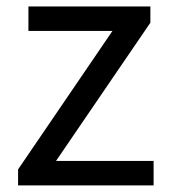

<svg xmlns="http://www.w3.org/2000/svg" viewBox="-20 -563 515 583"><path d="M34.9 0V-48.6L321.4 -469H66.3V-543.4H436.6V-494.1L150.1 -74.3H446.4V0Z"/></svg>

Font: Noto Sans TC
Style: Regular
Weight: 100
Designer: Ryoko NISHIZUKA 西塚涼子 (kana, bopomofo & ideographs); Paul D. Hunt (Latin, Greek & Cyrillic); Sandoll Communications 산돌커뮤니
Foundry: Adobe
Version: Version 2.004;hotconv 1.0.118;makeotfexe 2.5.65603